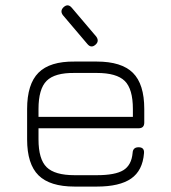

<svg xmlns="http://www.w3.org/2000/svg" viewBox="-20 -688 632 708"><path d="M332 -523Q316 -509 302 -526L212 -632Q200 -648 215 -662Q231 -676 245 -659L335 -553Q347 -536 332 -523ZM255 0Q164 0 122 -41.5Q80 -83 80 -174V-286Q80 -378 122 -420Q164 -462 255 -461H337Q428 -461 470 -419.5Q512 -378 512 -286V-236Q512 -215 491 -215H122V-174Q122 -101 152 -71.5Q182 -42 255 -42H337Q405 -42 435 -60.5Q465 -79 469 -124Q470 -145 491 -145Q513 -145 511 -123Q506 -59 463.5 -29.5Q421 0 337 0ZM255 -419Q182 -420 152 -390Q122 -360 122 -286V-257H470V-286Q470 -360 440 -389.5Q410 -419 337 -419Z"/></svg>

Font: Jura Light
Style: Regular
Weight: 300
Designer: Daniel Johnson, Alexei Vanyashin
Foundry: Daniel Johnson
Version: Version 5.103